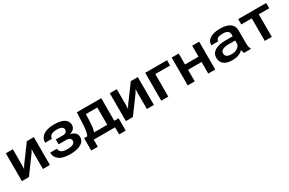

<svg xmlns="http://www.w3.org/2000/svg" viewBox="137 -1750 4661 3098"><g transform="rotate(-30 2467.5 -200.5)"><path d="M68.8 0H199.7L425.8 -307.6Q436.5 -323.7 444.8 -337.6Q453.1 -351.6 459 -365.2H462.9Q461.9 -350.6 461.2 -331.8Q460.4 -313 460.4 -298.3V0H590.8V-518.6H460L234.4 -212.4Q223.1 -196.3 215.3 -182.6Q207.5 -168.9 200.7 -154.8H197.3Q197.8 -169.4 198.7 -188.2Q199.7 -207 199.7 -222.2V-518.6H68.8Z M968.3 14.6Q1092.3 14.6 1165.5 -27.6Q1238.8 -69.8 1238.8 -147.9Q1238.8 -196.8 1207.3 -226.8Q1175.8 -256.8 1119.6 -266.1V-267.6Q1169.9 -283.2 1196.3 -312Q1222.7 -340.8 1222.7 -384.8Q1222.7 -452.1 1161.6 -492.7Q1100.6 -533.2 974.1 -533.2Q841.3 -533.2 772.2 -483.4Q703.1 -433.6 703.1 -351.1V-348.6H830.1V-351.1Q830.1 -389.6 863 -414.3Q896 -439 968.8 -439Q1030.3 -439 1059.8 -421.6Q1089.4 -404.3 1089.4 -372.1Q1089.4 -341.8 1069.6 -325Q1049.8 -308.1 1003.9 -308.1H877.9V-218.3H1016.6Q1064 -218.3 1085 -201.2Q1106 -184.1 1106 -153.8Q1106 -119.1 1071.8 -99.1Q1037.6 -79.1 966.3 -79.1Q882.8 -79.1 851.6 -106Q820.3 -132.8 820.3 -167.5V-169.9H693.4V-167.5Q693.4 -86.9 758.8 -36.1Q824.2 14.6 968.3 14.6Z M1804.7 131.8H1926.8V-98.6H1284.7V131.8H1406.7V0H1804.7ZM1504.4 -420.4H1716.3V-7.3H1846.2V-518.6H1391.6L1381.8 -305.2Q1377.4 -208 1365.2 -158.7Q1353 -109.4 1336.9 -86.9H1465.8Q1478.5 -115.7 1486.3 -158.2Q1494.1 -200.7 1498 -277.8Z M2005.9 0H2136.7L2362.8 -307.6Q2373.5 -323.7 2381.8 -337.6Q2390.1 -351.6 2396 -365.2H2399.9Q2398.9 -350.6 2398.2 -331.8Q2397.5 -313 2397.5 -298.3V0H2527.8V-518.6H2397L2171.4 -212.4Q2160.2 -196.3 2152.3 -182.6Q2144.5 -168.9 2137.7 -154.8H2134.3Q2134.8 -169.4 2135.7 -188.2Q2136.7 -207 2136.7 -222.2V-518.6H2005.9Z M2665.5 -518.6V0H2796.4V-419.9H3072.3V-518.6Z M3158.2 -518.6V0H3289.1V-215.3H3540.5V0H3670.9V-518.6H3540.5V-314H3289.1V-518.6Z M3779.3 -152.8Q3779.3 -73.2 3835.2 -32Q3891.1 9.3 3985.4 9.3Q4064 9.3 4116 -13.7Q4168 -36.6 4187 -67.9Q4188.5 -49.3 4194.6 -30.5Q4200.7 -11.7 4207.5 0H4335V-7.8Q4324.2 -28.3 4318.4 -56.4Q4312.5 -84.5 4312.5 -116.2V-356.4Q4312.5 -443.8 4248.3 -488.5Q4184.1 -533.2 4067.9 -533.2Q3949.2 -533.2 3880.6 -491.5Q3812 -449.7 3812 -374V-369.6H3940.4V-374.5Q3940.4 -405.3 3970.7 -423.3Q4001 -441.4 4062.5 -441.4Q4125.5 -441.4 4154.1 -420.4Q4182.6 -399.4 4182.6 -356.9V-323.2H4045.4Q3919.9 -323.2 3849.6 -279.5Q3779.3 -235.8 3779.3 -152.8ZM3909.7 -162.1Q3909.7 -201.7 3949 -223.1Q3988.3 -244.6 4063.5 -244.6H4183.6V-186.5Q4183.6 -145.5 4137.5 -113.5Q4091.3 -81.5 4027.8 -81.5Q3965.8 -81.5 3937.7 -101.3Q3909.7 -121.1 3909.7 -162.1Z M4398.4 -419.9H4593.8V0H4724.6V-419.9H4919.4V-518.6H4398.4Z"/></g></svg>

Font: Roboto Flex
Style: wght 600 wdth 140 opsz 13.0 GRAD 0.00 slnt 0.00 XTRA 468 XOPQ 96 YOPQ 79 YTLC 514 YTUC 712 YTAS 750 YTDE -203.00 YTFI 738
Weight: 600
Width: 8
Designer: Berlow after Robertson
Foundry: Google
Version: Version 3.100